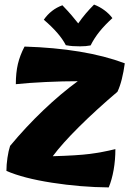

<svg xmlns="http://www.w3.org/2000/svg" viewBox="-20 -770 591 837"><path d="M483 -120Q483 -73 475.5 -30Q468 13 454 47Q332 46 206.5 26.5Q81 7 8 -25Q8 -52 12.5 -82.5Q17 -113 24 -134Q92 -216 168.5 -289Q245 -362 319 -416Q255 -416 180 -412.5Q105 -409 49 -403Q49 -453 58 -491Q67 -529 87 -567Q217 -563 326.5 -545Q436 -527 524 -494Q519 -457 511 -425Q503 -393 492 -370Q399 -291 324.5 -217Q250 -143 210 -89Q317 -92 371.5 -99Q426 -106 483 -120ZM171 -684Q186 -706 206.5 -722Q227 -738 252 -747Q277 -721 291.5 -704Q306 -687 321 -668Q337 -691 353.5 -710.5Q370 -730 390 -750Q414 -741 435 -725.5Q456 -710 470 -691Q437 -661 414 -632.5Q391 -604 375 -572Q365 -570 353.5 -569Q342 -568 329 -568Q311 -568 297 -569Q283 -570 267 -573Q253 -600 229 -627.5Q205 -655 171 -684Z"/></svg>

Font: Atma
Style: Bold
Weight: 700
Designer: Gregori Vincens, Jeremie Hornus, Riccardo Olocco, Yoann Minet.
Foundry: black foundry
Version: Version 1.102;PS 1.100;hotconv 1.0.86;makeotf.lib2.5.63406